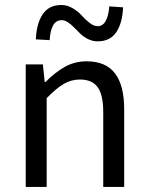

<svg xmlns="http://www.w3.org/2000/svg" viewBox="-20 -741 587 761"><path d="M82 0V-485.8H149.9L157.2 -416H160.2Q199.2 -455.1 238 -476.6Q276.9 -498 323.2 -498Q399.4 -498 435.8 -450.2Q472.2 -402.3 472.2 -308.1V0H389.2V-296.9Q389.2 -364.7 367.2 -395.3Q345.2 -425.8 296.9 -425.8Q262.2 -425.8 232.7 -408.4Q203.1 -391.1 165 -352.1V0ZM367.2 -577.1Q347.7 -577.1 329.8 -585.7Q312 -594.2 299.1 -606.7Q286.1 -619.1 274.2 -631.6Q262.2 -644 249.5 -652.6Q236.8 -661.1 224.1 -661.1Q181.6 -661.1 176.8 -582L122.1 -585Q124.5 -647.5 149.2 -684.3Q173.8 -721.2 223.1 -721.2Q247.1 -721.2 268.8 -708Q290.5 -694.8 304.2 -679.2Q317.9 -663.6 335 -650.4Q352.1 -637.2 367.2 -637.2Q387.7 -637.2 399.2 -658.4Q410.6 -679.7 413.1 -715.8L467.8 -711.9Q465.3 -649.9 440.9 -613.5Q416.5 -577.1 367.2 -577.1Z"/></svg>

Font: Source Sans Pro
Style: Regular
Weight: 400
Designer: Paul D. Hunt
Foundry: Adobe Systems Incorporated
Version: Version 3.006;hotconv 1.0.111;makeotfexe 2.5.65597